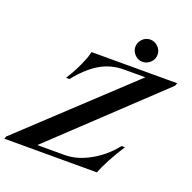

<svg xmlns="http://www.w3.org/2000/svg" viewBox="-209 -1014 1164 1162"><g transform="rotate(20 373.5 -433.0)"><path d="M-55 -16 614 -641H480Q390 -641 320 -598Q250 -555 186 -474H164Q210 -546 238 -617Q244 -630 249 -647.5Q254 -665 256 -673H808L800 -654L140 -32H315Q397 -32 480.5 -79.5Q564 -127 621 -201H643Q569 -86 535 0H-61ZM494 -794Q494 -823 515 -844.5Q536 -866 565 -866Q594 -866 615.5 -844.5Q637 -823 637 -794Q637 -765 615.5 -744Q594 -723 565 -723Q536 -723 515 -744.5Q494 -766 494 -794Z"/></g></svg>

Font: Ibarra Real Nova SemiBold
Style: Italic
Weight: 600
Italic angle: -22°
Designer: Jose Maria Ribagorda & Octavio Pardo
Foundry: Octavio Pardo
Version: Version 1.014